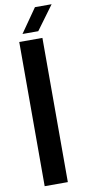

<svg xmlns="http://www.w3.org/2000/svg" viewBox="-106 -1011 473 1049"><g transform="rotate(-10 131.0 -486.0)"><path d="M52.5 0V-800H181V0ZM77.5 -840 170 -972.5H262.5L165 -840Z"/></g></svg>

Font: Big Shoulders
Style: Bold
Weight: 700
Designer: Patric King
Foundry: XO Type Co
Version: Version 2.002